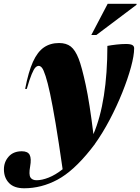

<svg xmlns="http://www.w3.org/2000/svg" viewBox="-114 -752 734 1004"><path d="M26 -287H17.5Q34.5 -376 58.2 -428.5Q82 -481 115.5 -504Q149 -527 195 -527Q232.5 -527 256 -508.8Q279.5 -490.5 297.5 -444.5Q314 -402 334.2 -308.2Q354.5 -214.5 374.5 -50.5Q411 -135.5 429.2 -251.8Q447.5 -368 447.5 -512Q468.5 -516 495 -519Q521.5 -522 544.5 -522Q568 -522 577.8 -516.5Q587.5 -511 587.5 -499.5Q587.5 -462 571 -401.2Q554.5 -340.5 525.8 -268.8Q497 -197 459.8 -126.2Q422.5 -55.5 381 2.5V3.5L378.5 6Q369 18.5 360 30Q270 143 186.2 187.8Q102.5 232.5 12.5 232.5Q-40.5 232.5 -67 204.8Q-93.5 177 -93.5 133.5Q-93.5 95 -68.8 67Q-44 39 0 39Q31.5 39 41.2 58Q51 77 43.5 119Q36 161 45.2 175.8Q54.5 190.5 77.5 190.5Q105.5 190.5 140.8 176.5Q176 162.5 213.5 133Q193 -10.5 176.8 -107Q160.5 -203.5 147.8 -262.8Q135 -322 124.5 -354Q113.5 -388 105.2 -397.8Q97 -407.5 88.5 -407.5Q79.5 -407.5 71 -398.8Q62.5 -390 51.8 -364.2Q41 -338.5 26 -287ZM363.5 -569 449 -732H600V-727L390 -569Z"/></svg>

Font: Newsreader Display ExtraBold
Style: Italic
Weight: 800
Italic angle: -17°
Designer: Hugues Gentile
Foundry: Production Type
Version: Version 1.001